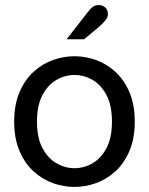

<svg xmlns="http://www.w3.org/2000/svg" viewBox="-20 -726 588 758"><path d="M274 12Q231 12 189 -3Q147 -18 112.5 -49.5Q78 -81 57 -130Q36 -179 36 -246Q36 -313 57 -362Q78 -411 112.5 -442.5Q147 -474 189 -489Q231 -504 274 -504Q317 -504 359 -489Q401 -474 435.5 -442.5Q470 -411 491 -362Q512 -313 512 -246Q512 -179 491 -130Q470 -81 435.5 -49.5Q401 -18 359 -3Q317 12 274 12ZM274 -62Q312 -62 345.5 -81.5Q379 -101 400.5 -141.5Q422 -182 422 -246Q422 -310 400.5 -350.5Q379 -391 345.5 -410.5Q312 -430 274 -430Q237 -430 203 -410.5Q169 -391 147.5 -350.5Q126 -310 126 -246Q126 -182 147.5 -141.5Q169 -101 203 -81.5Q237 -62 274 -62ZM243 -571 324 -675Q337 -692 346.5 -699Q356 -706 369 -706Q385 -706 395.5 -696.5Q406 -687 406 -670Q406 -658 396.5 -646Q387 -634 366 -616L312 -571Z"/></svg>

Font: Atkinson Hyperlegible Next
Style: Regular
Weight: 400
Designer: Elliott Scott, Megan Eiswerth, Linus Boman, Theodore Petrosky, Letters from Sweden
Foundry: Applied Design Works, Letters from Sweden
Version: Version 2.001